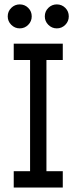

<svg xmlns="http://www.w3.org/2000/svg" viewBox="-20 -840 357 860"><path d="M261.2 0H41.5V-73.2H114.7V-571.3H41.5V-644.5H261.2V-571.3H188V-73.2H261.2ZM68.4 -712.9Q46.4 -712.9 30.5 -728.8Q14.6 -744.6 14.6 -766.6Q14.6 -789.1 30.5 -804.7Q46.4 -820.3 68.4 -820.3Q90.8 -820.3 106.4 -804.7Q122.1 -789.1 122.1 -766.6Q122.1 -744.6 106.4 -728.8Q90.8 -712.9 68.4 -712.9ZM234.4 -712.9Q212.4 -712.9 196.5 -728.8Q180.7 -744.6 180.7 -766.6Q180.7 -789.1 196.5 -804.7Q212.4 -820.3 234.4 -820.3Q256.8 -820.3 272.5 -804.7Q288.1 -789.1 288.1 -766.6Q288.1 -744.6 272.5 -728.8Q256.8 -712.9 234.4 -712.9Z"/></svg>

Font: Catrinity
Style: Regular
Weight: 400
Designer: Alexander Lange
Foundry: High-Logic / Made with FontCreator
Version: Version 2.090;May 20, 2024;FontCreator 15.0.0.2974 64-bit